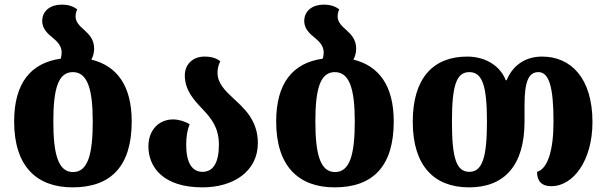

<svg xmlns="http://www.w3.org/2000/svg" viewBox="-20 -794 2616 828"><path d="M374 -537C381 -550 386 -566 386 -584C386 -623 365 -645 344 -664C323 -682 306 -700 306 -722C306 -733 308 -743 313 -754C296 -766 277 -774 245 -774C201 -774 162 -750 162 -703C162 -670 186 -648 210 -629C229 -613 246 -595 246 -567C246 -558 244 -549 242 -541C113 -523 41 -436 41 -270C41 -79 136 14 293 14C460 14 548 -79 548 -270C548 -425 484 -510 374 -537ZM295 -52C232 -52 210 -126 210 -270C210 -411 231 -483 294 -483C357 -483 380 -411 380 -270C380 -126 358 -52 295 -52Z M853 14C988 14 1092 -56 1092 -177C1092 -275 1034 -326 985 -371C950 -404 918 -435 918 -481C918 -497 922 -514 930 -530C914 -542 894 -550 862 -550C811 -550 777 -516 777 -469C777 -405 816 -363 853 -324C889 -286 924 -245 924 -171C924 -96 902 -53 853 -53C806 -53 783 -96 783 -169C783 -203 787 -232 798 -258C777 -271 750 -279 726 -279C667 -279 620 -235 620 -163C620 -73 684 14 853 14Z M1504 -537C1511 -550 1516 -566 1516 -584C1516 -623 1495 -645 1474 -664C1453 -682 1436 -700 1436 -722C1436 -733 1438 -743 1443 -754C1426 -766 1407 -774 1375 -774C1331 -774 1292 -750 1292 -703C1292 -670 1316 -648 1340 -629C1359 -613 1376 -595 1376 -567C1376 -558 1374 -549 1372 -541C1243 -523 1171 -436 1171 -270C1171 -79 1266 14 1423 14C1590 14 1678 -79 1678 -270C1678 -425 1614 -510 1504 -537ZM1425 -52C1362 -52 1340 -126 1340 -270C1340 -411 1361 -483 1424 -483C1487 -483 1510 -411 1510 -270C1510 -126 1488 -52 1425 -52Z M2003 14C2154 14 2242 -79 2242 -270V-342C2242 -443 2260 -483 2302 -483C2348 -483 2367 -418 2367 -269C2367 -146 2342 -66 2296 -53C2296 -16 2313 9 2358 9C2451 9 2535 -100 2535 -268C2535 -457 2442 -550 2318 -550C2245 -550 2191 -512 2165 -448H2161C2136 -513 2070 -550 1995 -550C1848 -550 1760 -457 1760 -269C1760 -80 1851 14 2003 14ZM2004 -53C1948 -53 1929 -112 1929 -269C1929 -425 1948 -483 2004 -483C2060 -483 2080 -425 2080 -269C2080 -115 2060 -53 2004 -53Z"/></svg>

Font: Noto Serif Georgian SemiCondensed ExtraBold
Style: Regular
Weight: 800
Width: 4
Designer: Monotype Design Team, Akaki Razmadze
Foundry: Google LLC
Version: Version 2.003